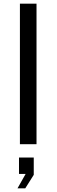

<svg xmlns="http://www.w3.org/2000/svg" viewBox="-20 -782 307 1041"><path d="M178 0V-762H88V0ZM117 239 163 166V72H83V161H119L75 239Z"/></svg>

Font: Cheyenne Sans
Style: Regular
Weight: 400
Designer: The Public Sans project authors (U.S. Web Design System), Libre Franklin designed by Pablo Impallari and Rodrigo Fuenzal
Foundry: The Cheyenne Sans Project Authors
Version: Version 2.007